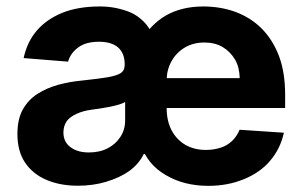

<svg xmlns="http://www.w3.org/2000/svg" viewBox="-20 -573 954 603"><path d="M634.3 10.7Q558.1 10.7 501 -22.9Q443.4 -56.2 423.3 -116.7L418.5 -437.5Q451.7 -496.1 502 -524.9Q551.8 -552.7 618.7 -552.7Q672.4 -552.7 719.7 -535.6Q768.1 -517.1 801.3 -483.9Q836.4 -448.7 856 -397.5Q875.5 -346.2 875.5 -275.4V-233.9H425.8V-327.6H732.9Q731.9 -362.3 718.3 -385.7Q703.1 -411.1 679.2 -425.3Q655.3 -439.5 621.6 -439.5Q587.4 -439.5 560.5 -423.8Q533.2 -407.2 519 -381.3Q503.9 -354.5 503.4 -322.8V-233.9Q503.4 -193.4 519 -163.6Q534.7 -134.3 562 -118.2Q589.8 -102.1 627 -102.1Q650.9 -102.1 673.8 -109.4Q693.4 -115.7 709.5 -130.9Q724.6 -146 732.4 -165.5L871.6 -156.2Q860.4 -105.5 828.6 -68.4Q797.4 -31.2 746.1 -10.3Q695.3 10.7 634.3 10.7ZM259.3 -94.2Q293 -94.2 318.4 -107.4Q343.3 -120.1 358.4 -143.6Q373 -166 373 -194.8V-252.9Q367.7 -249 353.5 -244.6Q337.9 -240.2 326.2 -237.8Q305.7 -233.9 295.4 -232.4Q286.6 -231 267.6 -228.5Q241.7 -225.1 221.2 -215.8Q200.2 -206.5 190.4 -193.4Q179.2 -178.2 179.2 -157.2Q179.2 -126.5 202.1 -110.4Q223.6 -94.2 259.3 -94.2ZM224.6 10.3Q168.5 10.3 125.5 -8.3Q83 -26.4 58.6 -62.5Q34.7 -98.1 34.7 -152.3Q34.7 -198.2 51.3 -228.5Q68.8 -259.8 97.2 -277.8Q126 -296.4 162.6 -306.6Q197.8 -316.4 239.7 -320.3Q293.9 -326.2 316.4 -330.1Q347.2 -335.4 358.9 -343.3Q371.6 -351.6 371.6 -369.1V-371.6Q371.6 -405.3 351.1 -423.8Q330.1 -441.9 291 -441.9Q250 -441.9 226.1 -424.3Q201.2 -406.2 193.8 -379.4L54.2 -390.6Q65.4 -441.9 95.7 -477.1Q127 -513.2 176.8 -533.2Q226.1 -552.7 293.9 -552.7Q320.3 -552.7 344.2 -547.9Q371.6 -542 391.6 -533.2Q413.1 -523.4 431.6 -504.9Q449.7 -486.8 459.5 -461.4L440.9 -89.4H431.6Q416.5 -58.6 386.2 -36.1Q356.9 -15.1 313 -2Q272 10.3 224.6 10.3Z"/></svg>

Font: My Font
Style: Bold
Weight: 500
Designer: Rasmus Andersson
Foundry: rsms
Version: Version 0.001